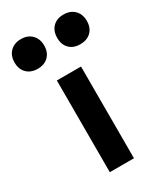

<svg xmlns="http://www.w3.org/2000/svg" viewBox="-240 -807 753 881"><g transform="rotate(-30 136.5 -366.5)"><path d="M306.5 -597Q285 -576 249 -576Q213 -576 192 -597Q171 -618 171 -654Q171 -690 192 -711.5Q213 -733 249 -733Q285 -733 306.5 -711.5Q328 -690 328 -654Q328 -618 306.5 -597ZM24 -576Q-12 -576 -33.5 -597Q-55 -618 -55 -654Q-55 -690 -33.5 -711.5Q-12 -733 24 -733Q59 -733 80.5 -711.5Q102 -690 102 -654Q102 -618 80.5 -597Q59 -576 24 -576ZM72 0V-486H200V0Z"/></g></svg>

Font: Cantarell
Style: Bold
Weight: 700
Designer: Dave Crossland, Nikolaus Waxweiler, Florian Fecher, Jacques Le Bailly, Eben Sorkin, Alexei Vanyashin, Alexios Zavras, Em
Version: Version 0.303